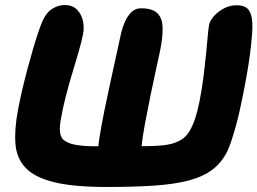

<svg xmlns="http://www.w3.org/2000/svg" viewBox="-20 -734 1024 764"><path d="M405 10Q273 10 195.5 -9Q118 -28 82 -66Q46 -104 41.5 -161Q37 -218 51 -293Q58 -332 68 -374.5Q78 -417 89 -458.5Q100 -500 111 -537.5Q122 -575 132 -604.5Q142 -634 149 -650Q164 -684 188 -699Q212 -714 237 -714Q268 -714 286 -696Q304 -678 310 -651Q316 -624 310 -596Q304 -566 292.5 -526.5Q281 -487 267.5 -442.5Q254 -398 241.5 -349.5Q229 -301 221 -253Q216 -221 219.5 -204Q223 -187 231 -179Q249 -163 282 -157.5Q315 -152 354 -152Q393 -152 431 -152Q514 -152 565 -152.5Q616 -153 647.5 -158.5Q679 -164 703 -179Q720 -190 733 -210.5Q746 -231 756 -261Q766 -291 774 -331Q784 -382 790 -430Q796 -478 800 -518.5Q804 -559 806.5 -589Q809 -619 812 -635Q815 -651 830.5 -669Q846 -687 870 -700Q894 -713 921 -713Q956 -713 969.5 -694.5Q983 -676 984 -641Q985 -622 982.5 -591Q980 -560 975 -521Q970 -482 962.5 -439Q955 -396 946 -352Q940 -322 933 -290.5Q926 -259 917.5 -229Q909 -199 900.5 -173Q892 -147 883 -129Q861 -86 824.5 -58.5Q788 -31 731.5 -16Q675 -1 594.5 4.5Q514 10 405 10ZM368 -96Q368 -136 375.5 -184.5Q383 -233 395 -292Q402 -326 410.5 -365.5Q419 -405 427.5 -444.5Q436 -484 444 -520Q452 -556 458 -584Q464 -616 475 -642.5Q486 -669 502 -685Q518 -701 541 -701Q586 -701 606 -681.5Q626 -662 627 -625Q628 -588 618 -537Q604 -470 590.5 -409Q577 -348 567 -293Q556 -242 548.5 -192Q541 -142 540 -98Z"/></svg>

Font: Shantell Sans ExtraBold
Style: Italic
Weight: 800
Italic angle: -11°
Designer: Stephen Nixon, Anya Danilova, Shantell Martin
Foundry: Arrow Type
Version: Version 1.011;[c5ecc13dd]